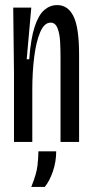

<svg xmlns="http://www.w3.org/2000/svg" viewBox="-20 -558 360 755"><path d="M35 0V-271L32 -528H103L85 -325H95Q101 -407 116.5 -453.5Q132 -500 154.5 -519Q177 -538 205 -538Q247 -538 269 -494Q291 -450 291 -342V0H218V-333Q218 -360 216.5 -392Q215 -424 206.5 -446.5Q198 -469 179 -469Q154 -469 138 -431.5Q122 -394 114.5 -334Q107 -274 107 -206V0ZM103 177Q124 125 127.5 92Q131 59 131 37H201Q201 78 188 116Q175 154 156 177Z"/></svg>

Font: Bricolage Grotesque 48pt Condensed Light
Style: Regular
Weight: 300
Width: 3
Designer: Mathieu Triay
Foundry: Atelier Triay
Version: Version 1.000; ttfautohint (v1.8.4.7-5d5b);gftools[0.9.32]